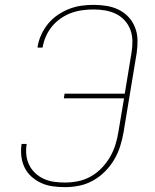

<svg xmlns="http://www.w3.org/2000/svg" viewBox="-20 -763 640 791"><path d="M248 8Q222 8 197 4.5Q172 1 150 -9Q128 -19 110 -35Q92 -51 81.5 -72.5Q71 -94 68 -119Q65 -144 69 -170H90Q86 -147 88.5 -124.5Q91 -102 100.5 -83Q110 -64 125.5 -49.5Q141 -35 161 -26Q181 -17 203 -14Q225 -11 248 -11Q275 -11 302 -16.5Q329 -22 354 -36Q379 -50 399.5 -71.5Q420 -93 434 -117.5Q448 -142 456 -168.5Q464 -195 468 -221L491 -358H243L246 -377H494L522 -547Q526 -571 525.5 -595Q525 -619 517 -640.5Q509 -662 493.5 -679Q478 -696 457.5 -706Q437 -716 413.5 -720Q390 -724 366 -724Q343 -724 320 -721Q297 -718 274.5 -710Q252 -702 231.5 -688Q211 -674 195.5 -655.5Q180 -637 170 -615Q160 -593 156 -570Q156 -569 155.5 -568.5Q155 -568 155 -567H135Q135 -568 135 -569Q135 -570 135 -571Q139 -596 150 -620Q161 -644 178 -665Q195 -686 218 -701.5Q241 -717 265.5 -726.5Q290 -736 315.5 -739.5Q341 -743 366 -743Q393 -743 420 -738.5Q447 -734 470 -722.5Q493 -711 510 -692.5Q527 -674 536.5 -649.5Q546 -625 546.5 -598Q547 -571 543 -544L489 -218Q484 -189 475 -160.5Q466 -132 450.5 -105.5Q435 -79 412.5 -56.5Q390 -34 363 -19Q336 -4 306.5 2Q277 8 248 8Z"/></svg>

Font: Iosevka SS04 Th Ex Obl
Style: Regular
Weight: 100
Width: 7
Italic angle: -9°
Monospace: yes
Designer: Belleve Invis
Foundry: Belleve Invis
Version: Version 19.0.0; ttfautohint (v1.8.4)